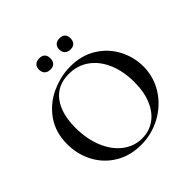

<svg xmlns="http://www.w3.org/2000/svg" viewBox="-205 -985 1177 1177"><g transform="rotate(-45 383.0 -397.0)"><path d="M49 -312Q49 -415 101 -488.5Q153 -562 234.5 -599Q316 -636 401 -636Q496 -636 568 -591.5Q640 -547 678.5 -474Q717 -401 717 -319Q717 -228 669 -152Q621 -76 540.5 -32Q460 12 366 12Q273 12 200.5 -31.5Q128 -75 88.5 -149.5Q49 -224 49 -312ZM610 -290Q610 -383 579.5 -455.5Q549 -528 492.5 -569Q436 -610 360 -610Q262 -610 209 -540.5Q156 -471 156 -348Q156 -252 187 -175.5Q218 -99 274 -55.5Q330 -12 400 -12Q460 -12 507.5 -44.5Q555 -77 582.5 -140Q610 -203 610 -290ZM250 -758Q250 -781 263.5 -793.5Q277 -806 301 -806Q324 -806 336.5 -793.5Q349 -781 349 -758Q349 -734 336.5 -721Q324 -708 301 -708Q277 -708 263.5 -721Q250 -734 250 -758ZM425 -758Q425 -780 438.5 -792.5Q452 -805 475 -805Q498 -805 510.5 -793Q523 -781 523 -758Q523 -734 510.5 -721Q498 -708 475 -708Q452 -708 438.5 -721Q425 -734 425 -758Z"/></g></svg>

Font: Cormorant Garamond SemiBold
Style: Regular
Weight: 600
Designer: Christian Thalmann (Catharsis Fonts)
Foundry: Catharsis Fonts
Version: Version 4.000